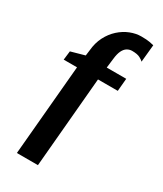

<svg xmlns="http://www.w3.org/2000/svg" viewBox="-242 -911 995 1173"><g transform="rotate(30 255.0 -324.5)"><path d="M88 174 144.5 -463H50.5L58 -525.5L154.5 -552.5L159.5 -591Q164.5 -646.5 186.5 -689.2Q208.5 -732 241.8 -762Q275 -792 314 -807.5Q353 -823 391 -823Q429.5 -823 451.2 -819Q473 -815 480.5 -812.5L468.5 -690Q461.5 -698 442.5 -708.2Q423.5 -718.5 386.5 -718.5Q368.5 -718.5 352.2 -709Q336 -699.5 325.2 -677.5Q314.5 -655.5 310.5 -618.5L302.5 -552.5H440L432 -463H292.5L236.5 174Z"/></g></svg>

Font: Merriweather 28pt Black
Style: Regular
Weight: 900
Version: Version 2.100